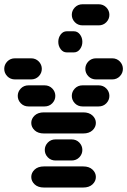

<svg xmlns="http://www.w3.org/2000/svg" viewBox="-44 -881 589 888"><path d="M159.2 -13.7H340.8Q368.2 -13.7 383.8 -28.3Q399.4 -43 399.4 -62.5Q399.4 -82 383.8 -96.7Q368.2 -111.3 340.8 -111.3H159.2Q131.8 -111.3 116.2 -96.7Q100.6 -82 100.6 -62.5Q100.6 -43 116.2 -28.3Q131.8 -13.7 159.2 -13.7ZM212.9 -138.7H287.1Q308.6 -138.7 322.8 -153.3Q336.9 -168 336.9 -187.5Q336.9 -207 322.8 -221.7Q308.6 -236.3 287.1 -236.3H212.9Q191.4 -236.3 177.2 -221.7Q163.1 -207 163.1 -187.5Q163.1 -168 177.2 -153.3Q191.4 -138.7 212.9 -138.7ZM159.2 -263.7H340.8Q368.2 -263.7 383.8 -278.3Q399.4 -293 399.4 -312.5Q399.4 -332 383.8 -346.7Q368.2 -361.3 340.8 -361.3H159.2Q131.8 -361.3 116.2 -346.7Q100.6 -332 100.6 -312.5Q100.6 -293 116.2 -278.3Q131.8 -263.7 159.2 -263.7ZM87.9 -388.7H162.1Q183.6 -388.7 197.8 -403.3Q211.9 -418 211.9 -437.5Q211.9 -457 197.8 -471.7Q183.6 -486.3 162.1 -486.3H87.9Q66.4 -486.3 52.2 -471.7Q38.1 -457 38.1 -437.5Q38.1 -418 52.2 -403.3Q66.4 -388.7 87.9 -388.7ZM337.9 -388.7H412.1Q433.6 -388.7 447.8 -403.3Q461.9 -418 461.9 -437.5Q461.9 -457 447.8 -471.7Q433.6 -486.3 412.1 -486.3H337.9Q316.4 -486.3 302.2 -471.7Q288.1 -457 288.1 -437.5Q288.1 -418 302.2 -403.3Q316.4 -388.7 337.9 -388.7ZM25.4 -513.7H99.6Q121.1 -513.7 135.3 -528.3Q149.4 -543 149.4 -562.5Q149.4 -582 135.3 -596.7Q121.1 -611.3 99.6 -611.3H25.4Q3.9 -611.3 -10.3 -596.7Q-24.4 -582 -24.4 -562.5Q-24.4 -543 -10.3 -528.3Q3.9 -513.7 25.4 -513.7ZM400.4 -513.7H474.6Q496.1 -513.7 510.3 -528.3Q524.4 -543 524.4 -562.5Q524.4 -582 510.3 -596.7Q496.1 -611.3 474.6 -611.3H400.4Q378.9 -611.3 364.7 -596.7Q350.6 -582 350.6 -562.5Q350.6 -543 364.7 -528.3Q378.9 -513.7 400.4 -513.7ZM264.6 -638.7H297.9Q314.5 -638.7 325.7 -653.3Q336.9 -668 336.9 -687.5Q336.9 -707 325.7 -721.7Q314.5 -736.3 297.9 -736.3H264.6Q248 -736.3 236.8 -721.7Q225.6 -707 225.6 -687.5Q225.6 -668 236.8 -653.3Q248 -638.7 264.6 -638.7ZM337.9 -763.7H412.1Q433.6 -763.7 447.8 -778.3Q461.9 -793 461.9 -812.5Q461.9 -832 447.8 -846.7Q433.6 -861.3 412.1 -861.3H337.9Q316.4 -861.3 302.2 -846.7Q288.1 -832 288.1 -812.5Q288.1 -793 302.2 -778.3Q316.4 -763.7 337.9 -763.7Z"/></svg>

Font: Workbench
Style: Regular
Weight: 400
Designer: Jens Kutilek
Foundry: Jens Kutilek
Version: Version 2.001